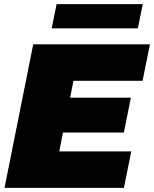

<svg xmlns="http://www.w3.org/2000/svg" viewBox="-20 -916 751 936"><path d="M269 -178H620L584 0H2L142 -700H711L675 -522H338L322 -440H618L584 -270H287ZM232 -778 256 -896H676L652 -778Z"/></svg>

Font: Montserrat Black
Style: Italic
Weight: 900
Italic angle: -11.3°
Designer: Julieta Ulanovsky
Foundry: Julieta Ulanovsky
Version: Version 9.000; ttfautohint (v1.8.4.7-5d5b)